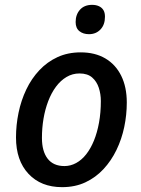

<svg xmlns="http://www.w3.org/2000/svg" viewBox="-20 -763 583 792"><path d="M236 9Q149 9 97.5 -46Q46 -101 46 -196Q46 -247 56.5 -298Q67 -349 88.5 -394Q110 -439 142.5 -473.5Q175 -508 217.5 -527.5Q260 -547 313 -547Q372 -547 414.5 -522Q457 -497 480 -450.5Q503 -404 503 -340Q503 -289 492.5 -239Q482 -189 460.5 -144.5Q439 -100 407 -65.5Q375 -31 332.5 -11Q290 9 236 9ZM246 -78Q271 -78 294 -90.5Q317 -103 335.5 -126.5Q354 -150 367.5 -183Q381 -216 388.5 -257.5Q396 -299 396 -346Q396 -375 387.5 -401Q379 -427 360 -443.5Q341 -460 308 -460Q279 -460 254.5 -445.5Q230 -431 211 -405.5Q192 -380 179 -346Q166 -312 159.5 -273.5Q153 -235 153 -194Q153 -139 176.5 -108.5Q200 -78 246 -78ZM347 -622Q323 -622 307.5 -634.5Q292 -647 292 -672Q292 -703 310 -723Q328 -743 360 -743Q376 -743 388 -737.5Q400 -732 406.5 -721.5Q413 -711 413 -694Q413 -661 394.5 -641.5Q376 -622 347 -622Z"/></svg>

Font: Noto Sans Display Medium
Style: Italic
Weight: 500
Italic angle: -12°
Designer: Monotype Design Team
Foundry: Monotype Imaging Inc.
Version: Version 2.003